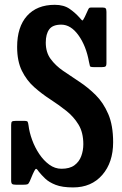

<svg xmlns="http://www.w3.org/2000/svg" viewBox="-20 -782 520 818"><path d="M359 -519Q347 -586 314.5 -631.5Q282 -677 241 -677Q204.5 -677 189.8 -657Q175 -637 175 -600.5Q175 -559 195.8 -530.8Q216.5 -502.5 249.2 -480Q282 -457.5 318.5 -433.5Q355 -409.5 387.8 -377Q420.5 -344.5 441.2 -296.2Q462 -248 462 -176Q462 -90 415.8 -36.8Q369.5 16.5 291.5 16.5Q245 16.5 217 5.5Q189 -5.5 172.8 -21Q156.5 -36.5 145 -51Q135.5 -66 131.5 -61.8Q127.5 -57.5 120 -41L106.5 -9Q102 1 97.2 3Q92.5 5 78.5 5H48.5Q36 5 31.8 1.8Q27.5 -1.5 27.5 -13.5V-249.5Q27.5 -261.5 31.2 -264.2Q35 -267 47 -267H84Q96 -267 98 -262.8Q100 -258.5 101.5 -248Q105 -218.5 116.8 -186.2Q128.5 -154 147.2 -126Q166 -98 190 -80.5Q214 -63 242 -63Q277 -63 297.2 -78Q317.5 -93 326.2 -117Q335 -141 335 -167.5Q335 -217.5 314.5 -251.2Q294 -285 262 -310.2Q230 -335.5 193.8 -359Q157.5 -382.5 125.5 -411Q93.5 -439.5 73.2 -480.5Q53 -521.5 53 -582Q53 -667.5 95.2 -714.5Q137.5 -761.5 213.5 -761.5Q252 -761.5 277 -744Q302 -726.5 321 -704.5Q329.5 -694 331.8 -694.8Q334 -695.5 341.5 -710.5L356 -742Q358.5 -747 360.8 -748.5Q363 -750 371 -750H416.5Q427 -750 430.2 -746.2Q433.5 -742.5 433.5 -731.5V-513.5Q433.5 -501.5 429.2 -498.8Q425 -496 413 -496H381Q364 -496 363.2 -500.5Q362.5 -505 359 -519Z"/></svg>

Font: Besley* Condensed Semi
Style: Regular
Weight: 600
Width: 3
Designer: Owen Earl
Foundry: indestructible type*
Version: Version 3.000; ttfautohint (v1.8.3)